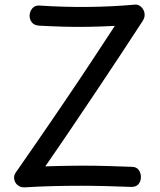

<svg xmlns="http://www.w3.org/2000/svg" viewBox="-20 -798 693 831"><path d="M149 -687Q129 -688 118.5 -700.5Q108 -713 108 -730Q109 -749 120 -762Q131 -775 150 -774Q256 -767 360 -768Q464 -769 564 -778Q575 -779 584.5 -773Q594 -767 600 -756.5Q606 -746 606 -733.5Q606 -721 598 -708Q553 -639 503 -563Q453 -487 399 -406.5Q345 -326 289 -243Q233 -160 176 -78Q204 -79 231 -79.5Q258 -80 285 -80.5Q312 -81 339 -81Q392 -81 445 -79.5Q498 -78 550 -76Q570 -76 580 -63Q590 -50 590 -30Q589 -12 579 -0.5Q569 11 549 11Q494 9 440.5 7.5Q387 6 332 6Q271 6 209 7.5Q147 9 85 13Q68 13 56 3Q44 -7 41.5 -22.5Q39 -38 48 -51Q100 -126 138.5 -181.5Q177 -237 207.5 -282Q238 -327 266 -368Q294 -409 324 -454Q354 -499 391 -555Q428 -611 477 -686Q420 -683 364.5 -682Q309 -681 255.5 -682.5Q202 -684 149 -687Z"/></svg>

Font: Playpen Sans Thai
Style: Regular
Weight: 400
Designer: Sirin Gunkloy, Laura Meseguer, Veronika Burian, José Scaglione
Foundry: TypeTogether
Version: Version 2.000